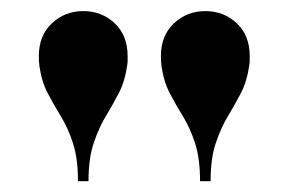

<svg xmlns="http://www.w3.org/2000/svg" viewBox="-20 -780 520 346"><path d="M340.5 -453.5Q340.5 -494.5 331.5 -522Q322.5 -549.5 309.8 -570.2Q297 -591 286 -612Q275 -633 271 -661Q270.5 -666.5 270.2 -670.5Q270 -674.5 270 -679Q270 -716 293.5 -738Q317 -760 350 -760Q383.5 -760 406.8 -738Q430 -716 430 -679Q430 -674.5 430 -670.5Q430 -666.5 429 -661Q425 -633 414 -612Q403 -591 390.5 -570.2Q378 -549.5 368.8 -522Q359.5 -494.5 359.5 -453.5ZM120.5 -453.5Q120.5 -494.5 111.5 -522Q102.5 -549.5 89.8 -570.2Q77 -591 66 -612Q55 -633 51 -661Q50.5 -666.5 50.2 -670.5Q50 -674.5 50 -679Q50 -716 73.5 -738Q97 -760 130 -760Q163.5 -760 186.8 -738Q210 -716 210 -679Q210 -674.5 210 -670.5Q210 -666.5 209 -661Q205 -633 194 -612Q183 -591 170.5 -570.2Q158 -549.5 148.8 -522Q139.5 -494.5 139.5 -453.5Z"/></svg>

Font: Bodoni Moda 11pt
Style: Bold
Weight: 700
Designer: Owen Earl
Foundry: indestructible type
Version: Version 2.004